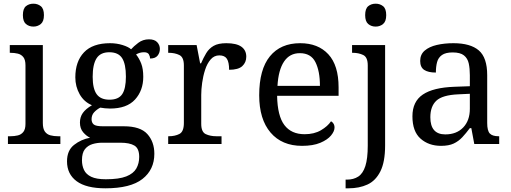

<svg xmlns="http://www.w3.org/2000/svg" viewBox="-20 -780 2767 1040"><path d="M23 0V-42H36Q58 -42 76.5 -46.5Q95 -51 106.5 -65.5Q118 -80 118 -109V-426Q118 -456 106.5 -470.5Q95 -485 76.5 -489.5Q58 -494 36 -494H33V-536H212V-114Q212 -83 223 -67.5Q234 -52 253 -47Q272 -42 294 -42H307V0ZM161 -636Q137 -636 120.5 -650Q104 -664 104 -698Q104 -733 120.5 -746.5Q137 -760 161 -760Q184 -760 201 -746.5Q218 -733 218 -698Q218 -664 201 -650Q184 -636 161 -636Z M551 240Q447 240 395 201.5Q343 163 343 94Q343 35 381 5Q419 -25 468 -34Q448 -43 430.5 -63.5Q413 -84 413 -116Q413 -146 428.5 -168Q444 -190 478 -210Q435 -228 411.5 -269.5Q388 -311 388 -361Q388 -447 435 -496.5Q482 -546 576 -546Q612 -546 644 -536Q676 -526 690 -513Q704 -529 729 -548Q754 -567 787 -567Q817 -567 831.5 -551.5Q846 -536 846 -515Q846 -494 833.5 -478.5Q821 -463 793 -463Q793 -474 786.5 -485.5Q780 -497 760 -497Q737 -497 717 -485Q734 -464 745 -435.5Q756 -407 756 -364Q756 -290 711.5 -241Q667 -192 576 -192Q564 -192 548.5 -193.5Q533 -195 523 -197Q504 -187 490 -172Q476 -157 476 -134Q476 -116 487.5 -106Q499 -96 538 -96H651Q740 -96 778 -54Q816 -12 816 53Q816 139 751.5 189.5Q687 240 551 240ZM553 191Q625 191 664 175.5Q703 160 718.5 132.5Q734 105 734 70Q734 24 708 8.5Q682 -7 632 -7H534Q506 -7 481 0.5Q456 8 440 28Q424 48 424 88Q424 117 435 140.5Q446 164 474 177.5Q502 191 553 191ZM573 -240Q622 -240 642 -270Q662 -300 662 -365Q662 -433 641.5 -465Q621 -497 572 -497Q524 -497 503 -464Q482 -431 482 -364Q482 -300 503.5 -270Q525 -240 573 -240Z M891 0V-42H894Q928 -42 952 -54.5Q976 -67 976 -114V-426Q976 -470 951.5 -482Q927 -494 894 -494H891V-536H1045L1064 -437H1069Q1082 -467 1097 -492Q1112 -517 1137 -531.5Q1162 -546 1206 -546Q1261 -546 1287.5 -527Q1314 -508 1314 -473Q1314 -442 1292.5 -422Q1271 -402 1221 -402Q1221 -443 1209 -461.5Q1197 -480 1168 -480Q1140 -480 1121 -458Q1102 -436 1091 -402Q1080 -368 1075 -331.5Q1070 -295 1070 -266V-109Q1070 -65 1094.5 -53.5Q1119 -42 1152 -42H1180V0Z M1616 10Q1507 10 1445.5 -62Q1384 -134 1384 -264Q1384 -404 1442 -475Q1500 -546 1606 -546Q1703 -546 1758.5 -486Q1814 -426 1814 -307V-261H1481Q1483 -152 1520.5 -102.5Q1558 -53 1630 -53Q1682 -53 1718.5 -74.5Q1755 -96 1773 -123Q1780 -120 1786 -111Q1792 -102 1792 -89Q1792 -69 1773 -46Q1754 -23 1715 -6.5Q1676 10 1616 10ZM1713 -315Q1713 -395 1688.5 -443.5Q1664 -492 1604 -492Q1549 -492 1518.5 -446.5Q1488 -401 1483 -315Z M1852 240V193H1859Q1895 193 1920.5 176.5Q1946 160 1959 119.5Q1972 79 1972 9V-426Q1972 -470 1947.5 -482Q1923 -494 1890 -494H1887V-536H2066V8Q2066 97 2040.5 148Q2015 199 1970.5 219.5Q1926 240 1868 240ZM2015 -636Q1991 -636 1974.5 -650Q1958 -664 1958 -698Q1958 -733 1974.5 -746.5Q1991 -760 2015 -760Q2038 -760 2055 -746.5Q2072 -733 2072 -698Q2072 -664 2055 -650Q2038 -636 2015 -636Z M2369 10Q2302 10 2258 -29Q2214 -68 2214 -150Q2214 -230 2270.5 -268Q2327 -306 2442 -310L2525 -313V-373Q2525 -409 2519 -436.5Q2513 -464 2493 -480Q2473 -496 2432 -496Q2394 -496 2374 -482Q2354 -468 2347.5 -443.5Q2341 -419 2341 -387Q2299 -387 2277.5 -401.5Q2256 -416 2256 -450Q2256 -485 2280.5 -506Q2305 -527 2346 -536.5Q2387 -546 2436 -546Q2528 -546 2573.5 -507Q2619 -468 2619 -373V-114Q2619 -72 2633 -57Q2647 -42 2681 -42H2684V0H2549L2533 -86H2525Q2504 -58 2484 -36.5Q2464 -15 2437.5 -2.5Q2411 10 2369 10ZM2392 -52Q2453 -52 2489 -89.5Q2525 -127 2525 -191V-272L2461 -269Q2376 -265 2343.5 -234.5Q2311 -204 2311 -145Q2311 -52 2392 -52Z"/></svg>

Font: Noto Serif Test
Style: Regular
Weight: 400
Version: Version 1.000